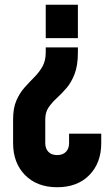

<svg xmlns="http://www.w3.org/2000/svg" viewBox="-20 -570 466 806"><path d="M307 -371V-350Q307 -295 293.2 -259.5Q279.5 -224 259 -200.2Q238.5 -176.5 218 -157.8Q197.5 -139 183.8 -118.8Q170 -98.5 170 -69V31Q170 53.5 183 67.2Q196 81 220 81Q244 81 257 67.2Q270 53.5 270 31V-9H405V31Q405 114 355 165Q305 216 220 216Q135.5 216 85.2 165Q35 114 35 31V-69Q35 -116.5 48.8 -148Q62.5 -179.5 83 -202.5Q103.5 -225.5 124 -246Q144.5 -266.5 158.2 -290.8Q172 -315 172 -350V-371ZM307 -550V-410H172V-550Z"/></svg>

Font: Mohave Light
Style: Regular
Weight: 300
Designer: Gumpita Rahayu
Foundry: Tokotype
Version: Version 2.003